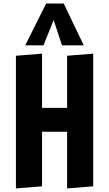

<svg xmlns="http://www.w3.org/2000/svg" viewBox="-20 -1051 612 1077"><path d="M356.4 -312H215.8V-5.9L69.3 5.9V-738.3L215.8 -750V-445.8H356.4V-738.3L502.9 -750V-5.9L356.4 5.9ZM121.6 -796.9 238.8 -1031.2H337.4L449.7 -796.9H327.6L280.8 -938.5L224.1 -796.9Z"/></svg>

Font: Francois One
Style: Regular
Weight: 400
Designer: Vernon Adams
Foundry: vernon adams
Version: Version 1.000